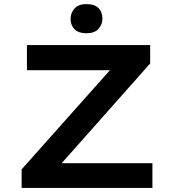

<svg xmlns="http://www.w3.org/2000/svg" viewBox="-20 -921 852 941"><path d="M86 0V-91L551 -613L597 -577H112V-700H716V-610L252 -87L206 -121H727V0ZM404 -758Q365 -758 345.5 -777.5Q326 -797 326 -829Q326 -858 345.5 -879.5Q365 -901 404 -901Q443 -901 462.5 -881.5Q482 -862 482 -829Q482 -801 462.5 -779.5Q443 -758 404 -758Z"/></svg>

Font: Lexend Mega Medium
Style: Regular
Weight: 500
Version: Version 1.007